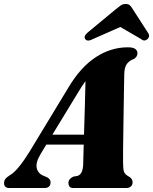

<svg xmlns="http://www.w3.org/2000/svg" viewBox="-66 -948 771 968"><path d="M138.5 -171Q112.5 -128 119.5 -99.5Q126.5 -71 158 -60L173 -53.5Q189 -43.5 189 -29.5Q189 0 157.5 0H-18Q-45.5 0 -45.5 -25Q-45.5 -36 -39.5 -45Q-33.5 -54 -15 -65.5Q5.5 -77 31.2 -109Q57 -141 83 -183.5L278.5 -506Q340 -609.5 416.5 -659.5Q493 -709.5 578.5 -709.5Q605.5 -709.5 616.2 -701Q627 -692.5 627 -680Q627 -662.5 610.5 -651.5Q586.5 -643 573.8 -625.8Q561 -608.5 560.5 -574Q560 -551 559.2 -504.2Q558.5 -457.5 557.5 -400Q556.5 -342.5 555.8 -286.2Q555 -230 554.5 -187Q554 -144 554.5 -128Q554.5 -96.5 559 -82.2Q563.5 -68 588.5 -55Q602.5 -44.5 602.5 -29Q602.5 -16 594 -8Q585.5 0 570 0H305Q290 0 284.5 -7.5Q279 -15 279 -25.5Q279 -46 303.5 -57.5L326 -61.5Q340.5 -67 346.8 -83Q353 -99 353.5 -122Q354 -137.5 354.5 -162.5Q355 -187.5 356 -219H167.5ZM323.5 -475 198 -269H357.5Q359.5 -337 361.8 -411.2Q364 -485.5 365 -539Q357 -528.5 346.8 -512.8Q336.5 -497 323.5 -475ZM403.5 -751.5Q376.5 -736.5 365 -749.5Q352.5 -764 376 -784L516 -900Q531 -912.5 542 -920.2Q553 -928 567.5 -928Q582 -928 589.5 -920.5Q597 -913 604.5 -900L682.5 -779Q687.5 -769.5 684.8 -761.8Q682 -754 676 -749.5Q660.5 -737.5 644.5 -751.5L540.5 -812Z"/></svg>

Font: Fraunces 144pt S050 Black
Style: Italic
Weight: 900
Italic angle: -16°
Version: Version 1.000; ttfautohint (v1.8.3)